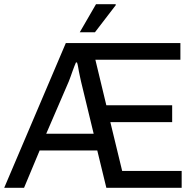

<svg xmlns="http://www.w3.org/2000/svg" viewBox="-23 -890 927 910"><path d="M-3 0 289 -686H832V-607H429L481 -391H793V-311H500L556 -80H838V0H481L438 -177H165L91 0ZM196 -256H421L361 -504Q359 -515 356 -527Q353 -539 351 -551Q349 -563 347 -574Q345 -585 342 -594H337Q334 -587 329.5 -576Q325 -565 320.5 -552Q316 -539 311.5 -526.5Q307 -514 303 -504ZM355 -737 432 -870H525L526 -866L427 -737Z"/></svg>

Font: Archivo SemiCondensed
Style: Regular
Weight: 400
Width: 4
Designer: Hector Gatti
Foundry: Omnibus-Type
Version: Version 2.001